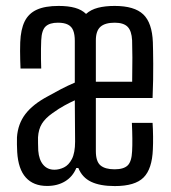

<svg xmlns="http://www.w3.org/2000/svg" viewBox="-20 -627 581 654"><path d="M140.4 6.4Q93.8 6.4 68 -22.3Q42.1 -50.9 38.6 -109Q38.1 -121.6 37.7 -134.6Q37.3 -147.6 37.8 -159.3Q40.9 -204.9 66.4 -238.4Q91.8 -271.8 142.8 -298.9Q164.6 -311.3 187.8 -323.4Q211 -335.5 234.8 -345.6Q234.8 -369.3 234.8 -393Q234.8 -416.7 234.8 -440.3Q234.8 -464 234.8 -487.7Q234.8 -509.3 229.5 -522.9Q224.2 -536.6 211.5 -543.1Q198.8 -549.7 177.3 -549.7Q149.2 -549.7 135.5 -537Q121.9 -524.3 120.4 -489.6Q119.9 -478.2 119.6 -461Q119.4 -443.9 119.6 -425.9Q119.9 -407.8 120.4 -393.6H49.9Q49.4 -405.9 48.9 -421.7Q48.4 -437.4 48.4 -453.5Q48.4 -469.5 48.9 -482.9Q50.6 -526.7 64 -554.1Q77.5 -581.4 105.6 -594.1Q133.6 -606.8 179.7 -606.8Q212.7 -606.8 235.7 -600.3Q258.7 -593.8 273.1 -579.6Q289.4 -594.2 313.6 -600.5Q337.8 -606.8 370.7 -606.8Q437.8 -606.8 468 -578Q498.2 -549.3 500.7 -482.9Q501.2 -471.3 501.4 -452.7Q501.7 -434 501.9 -409.4Q502.1 -384.7 501.6 -355.5Q501.1 -326.2 499.7 -293.3H306.5Q306.5 -248.5 306.5 -203Q306.5 -157.6 306.5 -112.3Q306.5 -76.9 322.3 -63.6Q338.1 -50.3 370.3 -50.3Q401.4 -50.3 415 -63.6Q428.5 -76.9 430 -112.3Q431 -130.2 430.8 -154.5Q430.6 -178.8 429.2 -208.4H499.7Q501.1 -187.1 501.4 -162.7Q501.7 -138.4 500.7 -118.7Q498.2 -51.5 469 -22.4Q439.9 6.8 371.1 6.8Q320.9 6.8 290.4 -7.8Q259.9 -22.4 246.9 -54.7H239.9Q227.7 -25.2 201.8 -9.4Q175.8 6.4 140.4 6.4ZM165.3 -48.9Q181.8 -48.9 198 -56.8Q214.1 -64.6 224.9 -85.4Q235.7 -106.1 235.8 -144.6Q235.8 -177.7 235.3 -213.1Q234.8 -248.6 234.8 -285.3Q219.3 -278.3 200.4 -268.1Q181.5 -258 158.7 -241.5Q134.3 -224.3 122.8 -205.7Q111.2 -187 109.5 -159.3Q109.4 -151.1 109.6 -138.6Q109.8 -126.1 110.3 -113.8Q112.8 -82.7 127.2 -65.8Q141.5 -48.9 165.3 -48.9ZM306.5 -348.6H430.2Q431 -391.4 430.9 -430.9Q430.8 -470.3 430 -489.6Q428.4 -521.9 414.6 -535.8Q400.8 -549.7 370.7 -549.7Q337.9 -549.7 322.2 -535.8Q306.5 -521.9 306.5 -489.6Q306.5 -450.8 306.5 -415.9Q306.5 -381.1 306.5 -348.6Z"/></svg>

Font: Big Shoulders Thin
Style: Regular
Weight: 100
Designer: Patric King
Foundry: XO Type Co
Version: Version 2.002